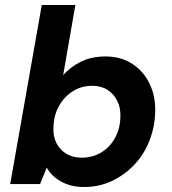

<svg xmlns="http://www.w3.org/2000/svg" viewBox="-20 -740 691 772"><path d="M318 12Q281 12 251.5 1.5Q222 -9 201 -26.5Q180 -44 168 -66L141 0H21L148 -720H283L234 -438Q262 -470 304.5 -491.5Q347 -513 404 -513Q466 -513 511.5 -483.5Q557 -454 581.5 -403.5Q606 -353 604 -289Q602 -227 580 -172Q558 -117 518.5 -76Q479 -35 428 -11.5Q377 12 318 12ZM308 -106Q352 -106 387 -127Q422 -148 442.5 -185.5Q463 -223 464 -269Q466 -305 452 -333.5Q438 -362 412.5 -378.5Q387 -395 351 -395Q307 -395 272.5 -373Q238 -351 217 -313.5Q196 -276 195 -228Q193 -192 207 -164.5Q221 -137 247 -121.5Q273 -106 308 -106Z"/></svg>

Font: DM Sans 18pt
Style: Bold Italic
Weight: 700
Italic angle: -10°
Designer: Colophon Foundry, Jonny Pinhorn
Foundry: Colophon Foundry
Version: Version 4.004;gftools[0.9.30]